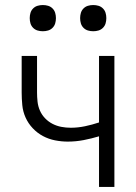

<svg xmlns="http://www.w3.org/2000/svg" viewBox="-20 -742 540 762"><path d="M373 0V-201Q343 -192 312 -186Q281 -180 249 -180Q224 -180 198.5 -185Q173 -190 150.5 -202Q128 -214 110 -233Q92 -252 81.5 -275.5Q71 -299 68.5 -324.5Q66 -350 66 -375V-520H127V-375Q127 -357 129 -338.5Q131 -320 138.5 -303Q146 -286 159 -272.5Q172 -259 188.5 -250.5Q205 -242 223.5 -238.5Q242 -235 261 -235Q289 -235 317.5 -241Q346 -247 373 -256V-520H434V0ZM350 -618Q339 -618 329 -621Q319 -624 311.5 -631.5Q304 -639 301 -649Q298 -659 298 -670Q298 -681 301 -691Q304 -701 311.5 -708.5Q319 -716 329 -719Q339 -722 350 -722Q361 -722 371 -719Q381 -716 388.5 -708.5Q396 -701 399 -691Q402 -681 402 -670Q402 -659 399 -649Q396 -639 388.5 -631.5Q381 -624 371 -621Q361 -618 350 -618ZM150 -618Q139 -618 129 -621Q119 -624 111.5 -631.5Q104 -639 101 -649Q98 -659 98 -670Q98 -681 101 -691Q104 -701 111.5 -708.5Q119 -716 129 -719Q139 -722 150 -722Q161 -722 171 -719Q181 -716 188.5 -708.5Q196 -701 199 -691Q202 -681 202 -670Q202 -659 199 -649Q196 -639 188.5 -631.5Q181 -624 171 -621Q161 -618 150 -618Z"/></svg>

Font: Iosevka Curly Light
Style: Regular
Weight: 300
Monospace: yes
Designer: Belleve Invis
Foundry: Belleve Invis
Version: Version 22.1.2; ttfautohint (v1.8.4)